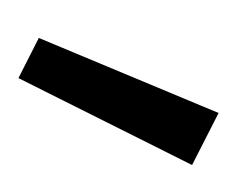

<svg xmlns="http://www.w3.org/2000/svg" viewBox="-34 -793 392 316"><g transform="rotate(30 161.5 -635.5)"><path d="M4 -578 0 -652 318 -693 323 -597Z"/></g></svg>

Font: Blaka
Style: Regular
Weight: 400
Designer: Mohamed Gaber
Foundry: Kief Type Foundry
Version: Version 1.003; ttfautohint (v1.8.4.7-5d5b)